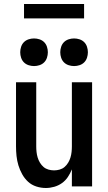

<svg xmlns="http://www.w3.org/2000/svg" viewBox="-20 -931 540 959"><path d="M209 8Q185 8 161.5 0.5Q138 -7 120.5 -23Q103 -39 91 -60.5Q79 -82 72 -105Q65 -128 62.5 -152Q60 -176 60 -200V-520H161V-200Q161 -186 162.5 -172Q164 -158 168 -144.5Q172 -131 179.5 -118.5Q187 -106 197.5 -97Q208 -88 222 -84Q236 -80 250 -80Q264 -80 278 -84Q292 -88 302.5 -97Q313 -106 320.5 -118.5Q328 -131 332 -144.5Q336 -158 337.5 -172Q339 -186 339 -200V-520H440V0H339V-85Q331 -65 319 -47Q307 -29 289.5 -16.5Q272 -4 251 2Q230 8 209 8ZM350 -601Q336 -601 322.5 -605.5Q309 -610 299.5 -619.5Q290 -629 285.5 -642.5Q281 -656 281 -670Q281 -684 285.5 -697.5Q290 -711 299.5 -720.5Q309 -730 322.5 -734.5Q336 -739 350 -739Q364 -739 377.5 -734.5Q391 -730 400.5 -720.5Q410 -711 414.5 -697.5Q419 -684 419 -670Q419 -656 414.5 -642.5Q410 -629 400.5 -619.5Q391 -610 377.5 -605.5Q364 -601 350 -601ZM150 -601Q136 -601 122.5 -605.5Q109 -610 99.5 -619.5Q90 -629 85.5 -642.5Q81 -656 81 -670Q81 -684 85.5 -697.5Q90 -711 99.5 -720.5Q109 -730 122.5 -734.5Q136 -739 150 -739Q164 -739 177.5 -734.5Q191 -730 200.5 -720.5Q210 -711 214.5 -697.5Q219 -684 219 -670Q219 -656 214.5 -642.5Q210 -629 200.5 -619.5Q191 -610 177.5 -605.5Q164 -601 150 -601ZM100 -839V-911H400V-839Z"/></svg>

Font: Iosevka Term Semibold
Style: Regular
Weight: 600
Monospace: yes
Designer: Belleve Invis
Foundry: Belleve Invis
Version: Version 31.4.0